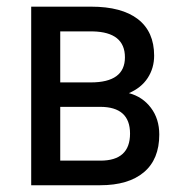

<svg xmlns="http://www.w3.org/2000/svg" viewBox="-20 -548 543 568"><path d="M72.3 0V-528.3H249.5Q340.3 -528.3 388.2 -491.2Q436 -454.1 436 -383.3Q436 -346.7 417 -317.4Q397.9 -288.1 361.3 -272.5Q401.9 -261.7 426.5 -229Q451.2 -196.3 451.2 -149.9Q451.2 -76.7 405.5 -38.3Q359.9 0 276.4 0ZM158.2 -231.9V-72.8H277.3Q364.7 -72.8 364.7 -152.8Q364.7 -231.9 276.4 -231.9ZM158.2 -304.2H248.5Q349.6 -304.2 349.6 -378.4Q349.6 -453.1 254.4 -455.1H158.2Z"/></svg>

Font: Roboto Condensed
Style: Regular
Weight: 400
Designer: Google
Version: Version 2.001047; 2015